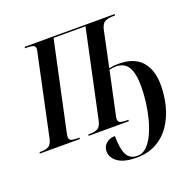

<svg xmlns="http://www.w3.org/2000/svg" viewBox="-182 -882 1322 1299"><g transform="rotate(-20 478.5 -232.0)"><path d="M586 250Q496 250 451.5 218.5Q407 187 407 140Q407 106 432.5 84Q458 62 496 62Q496 153 518 196.5Q540 240 595 240Q631 240 660 213Q689 186 711 140Q733 94 748 37Q763 -20 770.5 -79.5Q778 -139 778 -193Q778 -288 750.5 -333Q723 -378 662 -378Q651 -378 640.5 -376.5Q630 -375 615 -372L552 -77Q549 -66 547.5 -57Q546 -48 546 -41Q546 -21 562 -15.5Q578 -10 604 -10H620L618 0H329L331 -10H347Q378 -10 399 -21.5Q420 -33 429 -76L563 -704H333L199 -78Q193 -49 193 -40Q193 -21 208 -15.5Q223 -10 251 -10H268L266 0H-22L-20 -10H-7Q24 -10 45 -21.5Q66 -33 75 -75L193 -631Q201 -664 201 -675Q201 -693 185 -698.5Q169 -704 142 -704H127L129 -714H777L775 -704H759Q726 -704 703 -692.5Q680 -681 671 -638L617 -382Q630 -385 647.5 -387Q665 -389 685 -389Q798 -389 852 -327Q906 -265 906 -156Q906 -81 887.5 -8.5Q869 64 830 122.5Q791 181 730 215.5Q669 250 586 250Z"/></g></svg>

Font: Noto Serif Display Condensed SemiBold
Style: Italic
Weight: 600
Width: 3
Italic angle: -12°
Designer: Monotype Design Team
Foundry: Monotype Imaging Inc.
Version: Version 2.009